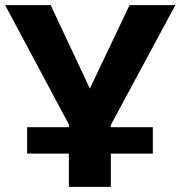

<svg xmlns="http://www.w3.org/2000/svg" viewBox="-29 -730 705 750"><path d="M240 0H404V-130H568V-233H404V-242L656 -710H477L322 -384L169 -710H-9L240 -244V-233H77V-130H240Z"/></svg>

Font: FIGSv2-sans-serif ExtraBold
Style: Regular
Weight: 800
Designer: Matt McInerney, Pablo Impallari, Rodrigo Fuenzalida,Mirko Velimirovic
Foundry: Matt McInerney, Pablo Impallari, Rodrigo Fuenzalida
Version: Version 4.021;hotconv 1.0.109;makeotfexe 2.5.65596